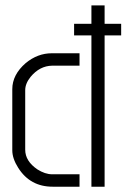

<svg xmlns="http://www.w3.org/2000/svg" viewBox="-20 -705 478 725"><path d="M26.4 -137.7V-368.2Q26.4 -422.9 77.1 -466.8Q122.1 -503.9 175.8 -503.9H280.3V-457H176.8Q129.9 -456.1 95.7 -415Q75.2 -389.6 75.2 -364.3V-139.6Q75.2 -96.7 121.1 -65.4Q150.4 -46.9 176.8 -46.9H280.3V0H178.7Q93.8 0 48.8 -71.3Q26.4 -106.4 26.4 -137.7ZM259.8 -571.3V-615.2H325.2V-684.6H375V-615.2H437.5V-571.3H375V0H325.2V-571.3Z"/></svg>

Font: Post No Bills Colombo
Style: Regular
Weight: 400
Designer: Kosala Senevirathne, Siva Puranthara, Lasantha Premarathna, Tharique Azeez
Foundry: Mooniak
Version: Version 1.220 ; ttfautohint (v1.6)